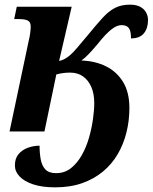

<svg xmlns="http://www.w3.org/2000/svg" viewBox="-20 -565 656 825"><path d="M217 240Q162 240 123.5 227.5Q85 215 64.5 193.5Q44 172 44 146Q44 116 59.5 97.5Q75 79 99.5 70Q124 61 150 61Q150 93 155 120Q160 147 175 163Q190 179 221 179Q258 179 285 157.5Q312 136 331.5 101.5Q351 67 362.5 26.5Q374 -14 379.5 -53Q385 -92 385 -122Q385 -162 372.5 -191Q360 -220 337 -236.5Q314 -253 281 -253Q265 -253 250.5 -251Q236 -249 222 -245L171 0H21L103 -388Q108 -408 110 -425Q112 -442 112 -450Q112 -470 100 -476.5Q88 -483 59 -483H41L52 -536H288L234 -303Q244 -305 255.5 -310.5Q267 -316 280.5 -327.5Q294 -339 310 -358L359 -416Q395 -460 421 -488.5Q447 -517 474 -531Q501 -545 538 -545Q566 -545 583 -535.5Q600 -526 608 -511Q616 -496 616 -479Q616 -443 598 -421.5Q580 -400 543 -400Q543 -432 533.5 -444.5Q524 -457 503 -457Q486 -457 468.5 -445.5Q451 -434 433.5 -415.5Q416 -397 398 -374Q376 -348 360 -331.5Q344 -315 330 -305Q389 -303 435.5 -280Q482 -257 509 -212.5Q536 -168 536 -101Q536 -47 523.5 3.5Q511 54 486 97Q461 140 422.5 172Q384 204 333 222Q282 240 217 240Z"/></svg>

Font: Noto Serif
Style: Italic
Weight: 400
Italic angle: -12°
Designer: Monotype Design Team
Foundry: Monotype Imaging Inc.
Version: Version 2.013